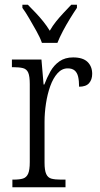

<svg xmlns="http://www.w3.org/2000/svg" viewBox="-20 -786 420 806"><path d="M32 0V-32H37Q62 -32 76.5 -36.5Q91 -41 98 -56.5Q105 -72 105 -106V-433Q105 -466 98.5 -481Q92 -496 76.5 -500Q61 -504 35 -504H30V-536H154L163 -431H166Q177 -460 191.5 -486Q206 -512 229.5 -528.5Q253 -545 287 -545Q328 -545 347.5 -526Q367 -507 367 -476Q367 -452 354 -437Q341 -422 312 -422Q312 -447 308 -464Q304 -481 293.5 -490Q283 -499 264 -499Q240 -499 221.5 -478.5Q203 -458 191 -424.5Q179 -391 173 -351.5Q167 -312 167 -275V-103Q167 -71 174 -55.5Q181 -40 196 -36Q211 -32 235 -32H255V0ZM156 -606Q148 -629 133 -655.5Q118 -682 103 -708Q88 -734 74 -753V-766H97Q115 -748 131 -731Q147 -714 161.5 -696Q176 -678 189 -657Q201 -678 215.5 -696Q230 -714 246 -731Q262 -748 279 -766H303V-753Q290 -734 274 -708Q258 -682 244 -655.5Q230 -629 221 -606Z"/></svg>

Font: Noto Serif Khmer Condensed Light
Style: Regular
Weight: 300
Width: 3
Designer: Danh Hong and the Monotype Design Team
Foundry: Monotype Imaging Inc.
Version: Version 2.004